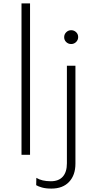

<svg xmlns="http://www.w3.org/2000/svg" viewBox="-20 -907 567 1125"><path d="M106 -887H156V0H106ZM281 198Q248 198 225.5 191.5Q203 185 192 178L193 135Q225 155 278 155Q324 155 348 128Q372 101 372 50V-522H422V52Q422 119 385 158.5Q348 198 281 198ZM397 -649Q380 -649 368 -660.5Q356 -672 356 -689Q356 -706 368 -718Q380 -730 397 -730Q414 -730 426 -718.5Q438 -707 438 -690Q438 -673 426 -661Q414 -649 397 -649Z"/></svg>

Font: Hilab Light
Style: Regular
Weight: 300
Designer: Cristianderson Lima
Foundry: Cristianderson
Version: Version 1.0